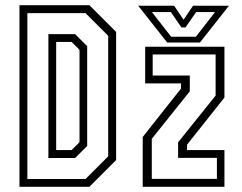

<svg xmlns="http://www.w3.org/2000/svg" viewBox="-20 -720 932 740"><path d="M55 0V-700H324.5L427.5 -597V-103L324.5 0ZM85.5 -30H309.5L397 -117.5V-582L309.5 -669.5H85.5ZM166.5 -111V-588.5H269.5L316 -542V-157.5L269.5 -111ZM196.5 -141.5H256L286.5 -172V-528L256 -558.5H196.5ZM530 0V-192L677.5 -378.5V-398.5H539.5V-540H845V-344L701 -162.5V-141.5H845V0ZM565 -30.5H816V-111.5H666.5V-171.5L811 -351.5V-510H568.5V-429H711.5V-368L565 -185ZM624.5 -556 512.5 -698H651L687.5 -644L724 -698H862.5L750.5 -556ZM639.5 -578.5H735L809 -673.5H736L695 -614.5H679L638.5 -673.5H565.5Z"/></svg>

Font: Tourney Condensed Light
Style: Regular
Weight: 300
Width: 3
Designer: Tyler Finck
Foundry: Etcetera Type Co
Version: Version 1.010; ttfautohint (v1.8.3)